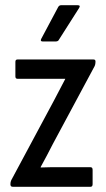

<svg xmlns="http://www.w3.org/2000/svg" viewBox="-20 -716 407 736"><path d="M29 0Q20 0 20 -9V-11Q20 -18 23 -25L186 -329Q197 -350 208 -371Q219 -392 230 -413V-414Q210 -414 190 -414Q170 -414 150 -414H47Q39 -414 39 -423V-479Q39 -488 47 -488H338Q346 -488 346 -481V-478Q346 -470 343 -463L182 -163Q171 -141 159.5 -119.5Q148 -98 136 -76V-74Q156 -75 173.5 -75Q191 -75 211 -75H327Q335 -75 335 -65V-10Q335 0 327 0ZM144 -557Q133 -557 138 -567L203 -689Q207 -696 214 -696H278Q290 -696 283 -685L206 -564Q203 -557 193 -557Z"/></svg>

Font: Sofia Sans Condensed Medium
Style: Regular
Weight: 500
Designer: Botio Nikoltchev, Ani Petrova
Foundry: lettersoup
Version: Version 4.101; ttfautohint (v1.8.4.7-5d5b)